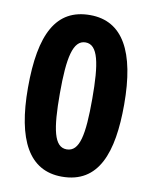

<svg xmlns="http://www.w3.org/2000/svg" viewBox="-83 -786 681 859"><g transform="rotate(10 257.5 -357.0)"><path d="M257 10C424 10 476 -137 476 -356C476 -595 406 -724 257 -724C103 -724 39 -600 39 -356C39 -119 108 10 257 10ZM257 -114C200 -114 184 -193 184 -356C184 -518 201 -600 258 -600C315 -600 331 -517 331 -356C331 -193 316 -114 257 -114Z"/></g></svg>

Font: Noto Sans Oriya Cond Bold
Style: Bold
Weight: 700
Width: 3
Designer: Amélie Bonet and Sol Matas
Foundry: Google LLC
Version: Version 2.006